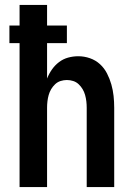

<svg xmlns="http://www.w3.org/2000/svg" viewBox="-20 -755 540 775"><path d="M59 0V-581H18V-652H59V-735H170V-652H250V-581H170V-438Q178 -458 190 -475Q202 -492 218.5 -504.5Q235 -517 255 -522.5Q275 -528 296 -528Q320 -528 343 -520Q366 -512 383.5 -496Q401 -480 412 -458.5Q423 -437 429.5 -414Q436 -391 438.5 -367.5Q441 -344 441 -320V0H330V-320Q330 -333 328.5 -346Q327 -359 323.5 -371.5Q320 -384 313.5 -395Q307 -406 297.5 -415Q288 -424 275.5 -428Q263 -432 250 -432Q237 -432 224.5 -428Q212 -424 202.5 -415Q193 -406 186.5 -395Q180 -384 176.5 -371.5Q173 -359 171.5 -346Q170 -333 170 -320V0Z"/></svg>

Font: Iosevka SS04
Style: Bold
Weight: 700
Monospace: yes
Designer: Belleve Invis
Foundry: Belleve Invis
Version: Version 19.0.0; ttfautohint (v1.8.4)